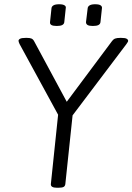

<svg xmlns="http://www.w3.org/2000/svg" viewBox="-20 -880 622 902"><path d="M247 2Q217 2 219 -16L253 -341L72 -673Q70 -678 68.5 -681.5Q67 -685 67 -688Q67 -694 74.5 -698Q82 -702 100 -702H107Q120 -702 127.5 -699Q135 -696 140 -687L307 -377H275L507 -688Q513 -696 521.5 -699Q530 -702 544 -702H550Q568 -702 575 -698Q582 -694 582 -688Q582 -685 579.5 -681.5Q577 -678 574 -673L321 -338L287 -16Q286 -6 279 -2Q272 2 255 2ZM416 -758Q399 -758 391.5 -762.5Q384 -767 384 -776L392 -842Q393 -850 401.5 -855Q410 -860 427 -860Q445 -860 452.5 -855Q460 -850 459 -842L452 -776Q451 -767 442.5 -762.5Q434 -758 416 -758ZM247 -758Q229 -758 221.5 -762.5Q214 -767 215 -776L222 -842Q223 -850 231.5 -855Q240 -860 258 -860Q275 -860 283 -855Q291 -850 289 -842L282 -776Q281 -767 272.5 -762.5Q264 -758 247 -758Z"/></svg>

Font: Asap Light
Style: Italic
Weight: 300
Italic angle: -6°
Designer: Pablo Cosgaya
Foundry: Omnibus-Type
Version: Version 3.001